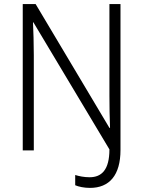

<svg xmlns="http://www.w3.org/2000/svg" viewBox="-20 -734 699 937"><path d="M419 183C514 183 568 121 568 -2V-714H514V-267C514 -216 515 -157 517 -110H514L154 -714H91V0H145V-465C145 -522 143 -580 141 -625H143L514 -5C514 95 476 131 417 131C391 131 366 126 347 120V170C363 177 390 183 419 183Z"/></svg>

Font: Noto Sans Ethiopic SemiCondensed Light
Style: Regular
Weight: 300
Width: 4
Designer: Monotype Design Team
Foundry: Monotype Imaging Inc.
Version: Version 2.102